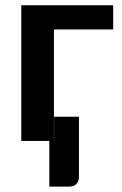

<svg xmlns="http://www.w3.org/2000/svg" viewBox="-20 -533 462 726"><path d="M408 -513V-421.5H184V0H184.5V-91.5H278.5V135.5Q278.5 152.5 268.8 162.5Q259 172.5 243.5 172.5H166.5V0H60.5V-513Z"/></svg>

Font: Lato
Style: Bold
Weight: 700
Designer: Lukasz Dziedzic
Foundry: tyPoland Lukasz Dziedzic
Version: Version 2.007; 2014-02-27